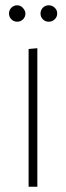

<svg xmlns="http://www.w3.org/2000/svg" viewBox="-20 -705 250 725"><path d="M88 0V-520L121 -523V0ZM45 -623Q32 -623 23 -632Q14 -641 14 -654Q14 -667 23 -676Q32 -685 45 -685Q58 -685 67 -674.5Q76 -664 76 -654Q76 -641 67 -632Q58 -623 45 -623ZM164 -623Q151 -623 142 -632Q133 -641 133 -654Q133 -667 142 -676Q151 -685 164 -685Q177 -685 186.5 -676Q196 -667 196 -654Q196 -641 186.5 -632Q177 -623 164 -623Z"/></svg>

Font: Murecho ExtraLight
Style: Regular
Weight: 200
Designer: Neil Summerour
Foundry: Positype
Version: Version 1.010; ttfautohint (v1.8.3)